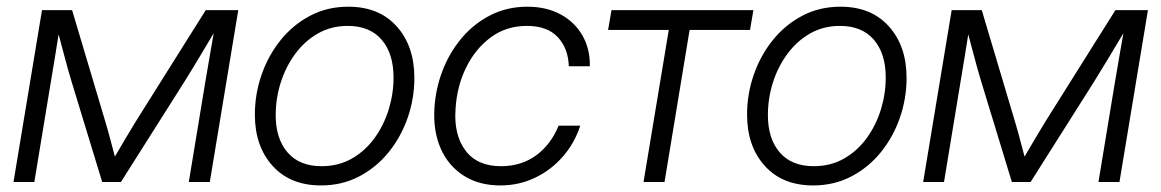

<svg xmlns="http://www.w3.org/2000/svg" viewBox="-20 -546 3484 576"><path d="M20.5 0 106 -515.6H196.3L296.4 -179.7Q304.7 -151.9 311.3 -126.5Q317.9 -101.1 324.7 -76.2Q339.4 -101.1 354.2 -126.5Q369.1 -151.9 386.2 -179.7L597.2 -515.6H694.8L609.4 0H546.4L595.7 -298.8Q603.5 -345.7 609.4 -378.9Q615.2 -412.1 621.1 -446.3Q600.1 -411.1 579.1 -376Q558.1 -340.8 532.2 -299.3L342.8 0H286.6L195.3 -299.3Q183.1 -339.8 174.1 -374.3Q165 -408.7 155.8 -442.9Q150.4 -409.7 145.3 -377.2Q140.1 -344.7 132.3 -298.8L83 0Z M942.9 10.3Q850.6 10.3 797.6 -48.6Q744.6 -107.4 744.6 -202.1Q744.6 -263.7 764.6 -321.5Q784.7 -379.4 821.8 -425.5Q858.9 -471.7 910.4 -498.8Q961.9 -525.9 1024.9 -525.9Q1117.2 -525.9 1170.2 -466.8Q1223.1 -407.7 1223.1 -312.5Q1223.1 -250.5 1203.1 -192.9Q1183.1 -135.3 1146 -89.4Q1108.9 -43.5 1057.4 -16.6Q1005.9 10.3 942.9 10.3ZM944.8 -47.4Q995.1 -47.4 1035.2 -70.1Q1075.2 -92.8 1103.3 -131.3Q1131.3 -169.9 1146 -217.3Q1160.6 -264.6 1160.6 -313.5Q1160.6 -385.3 1125 -426.8Q1089.4 -468.3 1023.4 -468.3Q973.6 -468.3 933.8 -445.6Q894 -422.9 865.7 -384.5Q837.4 -346.2 822.3 -298.6Q807.1 -251 807.1 -200.7Q807.1 -129.9 842.8 -88.6Q878.4 -47.4 944.8 -47.4Z M1481 10.3Q1417 10.3 1371.1 -19Q1325.2 -48.3 1302.2 -100.3Q1279.3 -152.3 1283.2 -220.2Q1286.6 -279.8 1307.9 -334.7Q1329.1 -389.6 1366 -432.9Q1402.8 -476.1 1452.6 -501Q1502.4 -525.9 1562 -525.9Q1618.7 -525.9 1661.1 -503.2Q1703.6 -480.5 1727.1 -439.9Q1750.5 -399.4 1749.5 -347.2H1686.5Q1684.6 -401.4 1653.1 -434.8Q1621.6 -468.3 1560.5 -468.3Q1498.5 -468.3 1451.9 -433.6Q1405.3 -398.9 1377.9 -342.5Q1350.6 -286.1 1346.7 -220.2Q1340.8 -142.1 1376.2 -94.7Q1411.6 -47.4 1482.4 -47.4Q1544.4 -47.4 1588.9 -80.3Q1633.3 -113.3 1655.8 -168.9H1720.7Q1704.1 -117.2 1668.9 -76.7Q1633.8 -36.1 1585.4 -12.9Q1537.1 10.3 1481 10.3Z M1910.6 0 1986.3 -456.1H1804.2L1814.5 -515.6H2240.2L2230 -456.1H2048.8L1973.6 0Z M2419.4 10.3Q2327.1 10.3 2274.2 -48.6Q2221.2 -107.4 2221.2 -202.1Q2221.2 -263.7 2241.2 -321.5Q2261.2 -379.4 2298.3 -425.5Q2335.4 -471.7 2387 -498.8Q2438.5 -525.9 2501.5 -525.9Q2593.8 -525.9 2646.7 -466.8Q2699.7 -407.7 2699.7 -312.5Q2699.7 -250.5 2679.7 -192.9Q2659.7 -135.3 2622.6 -89.4Q2585.4 -43.5 2533.9 -16.6Q2482.4 10.3 2419.4 10.3ZM2421.4 -47.4Q2471.7 -47.4 2511.7 -70.1Q2551.8 -92.8 2579.8 -131.3Q2607.9 -169.9 2622.6 -217.3Q2637.2 -264.6 2637.2 -313.5Q2637.2 -385.3 2601.6 -426.8Q2565.9 -468.3 2500 -468.3Q2450.2 -468.3 2410.4 -445.6Q2370.6 -422.9 2342.3 -384.5Q2314 -346.2 2298.8 -298.6Q2283.7 -251 2283.7 -200.7Q2283.7 -129.9 2319.3 -88.6Q2355 -47.4 2421.4 -47.4Z M2749.5 0 2835 -515.6H2925.3L3025.4 -179.7Q3033.7 -151.9 3040.3 -126.5Q3046.9 -101.1 3053.7 -76.2Q3068.4 -101.1 3083.3 -126.5Q3098.1 -151.9 3115.2 -179.7L3326.2 -515.6H3423.8L3338.4 0H3275.4L3324.7 -298.8Q3332.5 -345.7 3338.4 -378.9Q3344.2 -412.1 3350.1 -446.3Q3329.1 -411.1 3308.1 -376Q3287.1 -340.8 3261.2 -299.3L3071.8 0H3015.6L2924.3 -299.3Q2912.1 -339.8 2903.1 -374.3Q2894 -408.7 2884.8 -442.9Q2879.4 -409.7 2874.3 -377.2Q2869.1 -344.7 2861.3 -298.8L2812 0Z"/></svg>

Font: Inter Display Light
Style: Italic
Weight: 300
Italic angle: -9.39999°
Designer: Rasmus Andersson
Foundry: rsms
Version: Version 4.000;git-a52131595